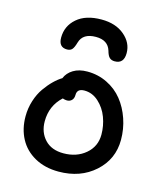

<svg xmlns="http://www.w3.org/2000/svg" viewBox="-127 -1016 905 1064"><g transform="rotate(15 326.0 -484.0)"><path d="M323.2 -921.9Q404.8 -921.9 454.8 -879.4Q504.9 -836.9 504.9 -777.8Q504.9 -716.8 452.1 -716.8Q433.1 -716.8 422.1 -727.3Q411.1 -737.8 403.8 -765.1Q386.7 -820.8 317.9 -820.8Q243.2 -820.8 227.1 -764.2Q218.8 -734.4 208.7 -723.1Q198.7 -711.9 180.2 -711.9Q131.8 -711.9 131.8 -767.1Q131.8 -834 182.4 -877.9Q232.9 -921.9 323.2 -921.9ZM309.1 -45.9Q231 -45.9 172.4 -78.6Q113.8 -111.3 84 -167.5Q54.2 -223.6 54.2 -294.9Q54.2 -341.8 68.1 -385.3Q82 -428.7 104.7 -460.7Q127.4 -492.7 150.4 -515.1Q173.3 -537.6 196.8 -551.8Q209.5 -583.5 241.9 -603.3Q274.4 -623 321.8 -623Q383.8 -623 436.5 -596.9Q489.3 -570.8 524.4 -526.9Q559.6 -482.9 579.3 -425.3Q599.1 -367.7 599.1 -305.2Q599.1 -193.8 516.8 -119.9Q434.6 -45.9 309.1 -45.9ZM164.1 -295.9Q164.1 -232.9 202.4 -191.9Q240.7 -150.9 309.1 -150.9Q385.3 -150.9 436 -194.1Q486.8 -237.3 486.8 -305.2Q486.8 -356 469 -403.6Q451.2 -451.2 415 -484.1Q378.9 -517.1 333 -517.1Q291 -517.1 291 -481Q291 -460.9 280.3 -450Q269.5 -439 252.9 -439Q241.2 -439 228 -443.8Q164.1 -385.3 164.1 -295.9Z"/></g></svg>

Font: Shantell Sans Irregular
Style: Regular
Weight: 500
Designer: Stephen Nixon, Anya Danilova, Shantell Martin
Foundry: Arrow Type
Version: Version 1.006;[9816181b4]